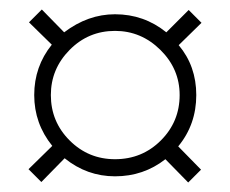

<svg xmlns="http://www.w3.org/2000/svg" viewBox="-20 -465 483 404"><path d="M376 -81 328 -130Q282 -94 222 -94Q163 -94 116 -132L67 -82L40 -109L90 -158Q52 -205 52 -265Q52 -325 89 -371L41 -418L68 -445L115 -397Q165 -435 222 -435Q283 -435 330 -397L377 -444L404 -417L356 -370Q393 -326 393 -265Q393 -203 355 -157L403 -108ZM222 -130Q279 -130 318.5 -169.5Q358 -209 358 -265Q358 -320 317.5 -360Q277 -400 222 -400Q166 -400 126.5 -360Q87 -320 87 -265Q87 -209 126.5 -169.5Q166 -130 222 -130Z"/></svg>

Font: UnnaMedium
Style: Regular
Weight: 500
Designer: Jorge de Buen Unna
Foundry: Omnibus-Type
Version: Version 2.008;hotconv 1.0.109;makeotfexe 2.5.65596